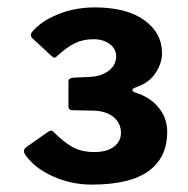

<svg xmlns="http://www.w3.org/2000/svg" viewBox="-20 -877 507 519"><path d="M66 -775Q61 -782 66 -790Q91 -820 137 -838.5Q183 -857 236 -857Q322 -857 370 -822.5Q418 -788 418 -733Q418 -706 400 -679Q382 -652 345 -640Q338 -637 338 -633.5Q338 -630 345 -627Q385 -615 408.5 -586.5Q432 -558 432 -521Q432 -451 381.5 -414.5Q331 -378 228 -378Q172 -378 122.5 -400.5Q73 -423 48 -459Q44 -465 45 -470.5Q46 -476 52 -480L109 -520Q119 -527 124 -521Q153 -492 177 -479Q201 -466 235 -466Q269 -466 288 -480.5Q307 -495 307 -518Q307 -536 297.5 -549.5Q288 -563 270.5 -570.5Q253 -578 230 -578L177 -579Q165 -579 165 -589V-657Q165 -665 177 -667L220 -669Q253 -670 273.5 -685.5Q294 -701 294 -725Q294 -745 276.5 -758Q259 -771 233 -771Q205 -771 183 -760.5Q161 -750 135 -726Q130 -721 127.5 -721Q125 -721 120 -725L66 -775Z"/></svg>

Font: Libre Franklin Thin ExtraBold
Style: Regular
Weight: 800
Version: Version 3.000